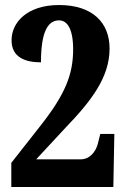

<svg xmlns="http://www.w3.org/2000/svg" viewBox="-20 -744 501 764"><path d="M25 0H431L435 -211H379L371 -179C361 -132 330 -110 303 -110H124L240 -235C343 -342 416 -436 416 -551C416 -654 348 -724 215 -724C87 -724 26 -654 26 -584C26 -514 83 -496 143 -496C143 -610 167 -663 215 -663C247 -663 271 -630 271 -548C271 -449 241 -370 139 -241L25 -96Z"/></svg>

Font: Noto Serif Lao ExtraCondensed ExtraBold
Style: Regular
Weight: 800
Width: 2
Designer: Monotype Design Team
Foundry: Monotype Imaging Inc.
Version: Version 2.003